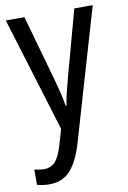

<svg xmlns="http://www.w3.org/2000/svg" viewBox="-88 -590 587 883"><g transform="rotate(-10 206.0 -148.5)"><path d="M3 -537H90L176 -232Q185 -200 193 -167.5Q201 -135 206 -103H210Q214 -130 222 -163.5Q230 -197 240 -233L323 -537H409L229 79Q205 159 168.5 199.5Q132 240 70 240Q54 240 40 238Q26 236 13 232V161Q23 163 35 165Q47 167 58 167Q92 167 112 143.5Q132 120 147 67L167 -2Z"/></g></svg>

Font: Noto Sans Gurmukhi Condensed
Style: Regular
Weight: 400
Width: 3
Designer: Jelle Bosma - Monotype Design Team
Foundry: Monotype Imaging Inc.
Version: Version 2.004; ttfautohint (v1.8.4.7-5d5b)